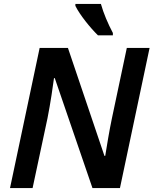

<svg xmlns="http://www.w3.org/2000/svg" viewBox="-20 -958 782 978"><path d="M479 -778H555V-790C530 -837 507 -891 494 -938H364V-928C386 -883 439 -817 479 -778ZM31 0H146L222 -356C236 -425 252 -534 255 -560H259L451 0H591L742 -714H626L550 -355C537 -294 523 -208 516 -164H512L326 -714H182Z"/></svg>

Font: Noto Sans SemiBold
Style: Italic
Weight: 600
Italic angle: -12°
Designer: Monotype Design Team
Foundry: Monotype Imaging Inc.
Version: Version 2.013